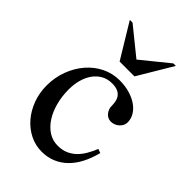

<svg xmlns="http://www.w3.org/2000/svg" viewBox="-219 -806 902 902"><g transform="rotate(45 232.5 -354.5)"><path d="M195.8 -547.4 91.3 -719.7H109.4L245.1 -609.9L380.4 -719.7H397L294.4 -547.4ZM236.3 11.2Q194.3 11.2 157.2 -7.3Q120.1 -25.9 92.5 -58.1Q64.9 -90.3 48.8 -133.3Q32.7 -176.3 32.7 -225.1Q32.7 -279.3 50.5 -326.7Q68.4 -374 98.9 -409.4Q129.4 -444.8 170.4 -465.1Q211.4 -485.4 258.3 -485.4Q294.4 -485.4 325 -476.6Q355.5 -467.8 377.7 -452.4Q399.9 -437 412.4 -416.3Q424.8 -395.5 424.8 -371.6Q424.8 -360.4 419.7 -350.8Q414.6 -341.3 406.5 -334Q398.4 -326.7 387.7 -322.5Q377 -318.4 366.2 -318.4Q355 -318.4 345.9 -323Q336.9 -327.6 330.6 -335.4Q324.2 -343.3 320.6 -352.5Q316.9 -361.8 316.9 -371.6Q316.9 -388.7 313.7 -403.1Q310.5 -417.5 302.2 -428Q293.9 -438.5 279.8 -444.3Q265.6 -450.2 243.7 -450.2Q213.9 -450.2 190.7 -437.3Q167.5 -424.3 151.6 -402.1Q135.7 -379.9 127.4 -349.9Q119.1 -319.8 119.1 -285.6Q119.1 -240.2 129.9 -199.7Q140.6 -159.2 160.4 -128.4Q180.2 -97.7 207.8 -79.8Q235.4 -62 269 -62Q299.3 -62 322 -72Q344.7 -82 362.1 -99.1Q379.4 -116.2 392.3 -138.7Q405.3 -161.1 415.5 -186.5L435.5 -179.2Q424.3 -134.8 406 -99.4Q387.7 -64 362.5 -39.6Q337.4 -15.1 305.7 -2Q273.9 11.2 236.3 11.2Z"/></g></svg>

Font: Khmer Busra Bunong
Style: Regular
Weight: 400
Designer: D. Kanjahn
Version: Version 7.100; 2014